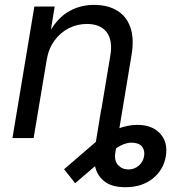

<svg xmlns="http://www.w3.org/2000/svg" viewBox="-20 -573 788 797"><path d="M501 204.1Q444.8 204.1 414.8 180.9Q384.8 157.7 375.7 121.8Q366.7 85.9 372.6 48.8L399.9 -118.2H488.3L459 58.6Q453.1 94.2 470.2 112.3Q487.3 130.4 513.2 130.4Q537.6 130.4 555.9 114.7Q574.2 99.1 578.1 75.2Q581.5 55.2 572.5 39.6Q563.5 23.9 540.5 20.5Q524.4 17.6 508.8 21Q493.2 24.4 478.3 32.5Q463.4 40.5 448.7 53.2L292 187.5L246.1 129.4L378.9 15.1Q418 -18.6 463.6 -36.6Q509.3 -54.7 549.8 -54.7Q611.8 -54.7 644.8 -18.6Q677.7 17.6 668.5 74.7Q659.2 131.8 614.3 168Q569.3 204.1 501 204.1ZM173.8 -324.2 119.6 0H31.7L122.6 -545.9H207L185.5 -413.6L172.9 -416.5Q209.5 -490.7 259.3 -521.7Q309.1 -552.7 370.1 -552.7Q426.8 -552.7 465.8 -529.3Q504.9 -505.9 521.2 -459.5Q537.6 -413.1 525.9 -343.8L468.8 0H380.9L438 -342.3Q448.7 -406.2 422.4 -439.9Q396 -473.6 340.8 -473.6Q300.8 -473.6 265.6 -455.8Q230.5 -438 206.1 -404.5Q181.6 -371.1 173.8 -324.2Z"/></svg>

Font: Inter
Style: Italic
Weight: 400
Italic angle: -9.3988°
Designer: Rasmus Andersson
Foundry: rsms
Version: Version 4.001;git-66647c0bb